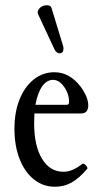

<svg xmlns="http://www.w3.org/2000/svg" viewBox="-20 -700 385 731"><path d="M189 11Q144 11 109 -17Q74 -45 54.5 -95Q35 -145 35 -210Q35 -273 54.5 -321.5Q74 -370 108.5 -397.5Q143 -425 187 -425Q245 -425 287 -370Q316 -330 316 -299Q316 -268 289 -268H111Q110 -250 110 -230Q110 -145 140 -95.5Q170 -46 222 -46Q255 -46 292 -75Q298 -80 306.5 -71Q315 -62 312 -57Q281 -21 252.5 -5Q224 11 189 11ZM182 -396Q158 -396 140.5 -371Q123 -346 115 -301H233Q243 -301 243 -311Q243 -343 224 -369.5Q205 -396 182 -396ZM207 -497Q194 -497 186 -515L125 -646Q120 -657 130.5 -668.5Q141 -680 159 -680Q173 -680 176 -670L220 -526Q223 -516 220.5 -506.5Q218 -497 207 -497Z"/></svg>

Font: Junicode Two Beta Condensed
Style: Regular
Weight: 400
Width: 3
Designer: Peter S. Baker
Foundry: Briery Creek Software
Version: Version 1.053; ttfautohint (v1.8.4)